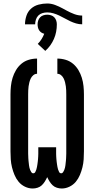

<svg xmlns="http://www.w3.org/2000/svg" viewBox="-20 -1070 540 1098"><path d="M333 8Q319 8 305 3.5Q291 -1 281 -10.5Q271 -20 263.5 -32Q256 -44 250 -57Q244 -44 236.5 -32Q229 -20 219 -10.5Q209 -1 195 3.5Q181 8 167 8Q144 8 122.5 -2.5Q101 -13 86.5 -30.5Q72 -48 63 -69.5Q54 -91 48.5 -113.5Q43 -136 41.5 -159Q40 -182 40 -205V-530Q40 -554 42.5 -578Q45 -602 52 -625Q59 -648 71.5 -669Q84 -690 102.5 -705.5Q121 -721 144.5 -728Q168 -735 192 -735V-648Q180 -648 170.5 -640Q161 -632 156 -621.5Q151 -611 148 -599.5Q145 -588 143.5 -576.5Q142 -565 141.5 -553.5Q141 -542 141 -530V-205Q141 -198 141 -191.5Q141 -185 141.5 -178Q142 -171 142 -164.5Q142 -158 143 -151Q144 -144 144.5 -137.5Q145 -131 146 -124Q147 -117 148.5 -110.5Q150 -104 152.5 -98Q155 -92 159 -85.5Q163 -79 170 -79Q178 -79 182 -86.5Q186 -94 188 -101Q190 -108 191.5 -115.5Q193 -123 194 -130.5Q195 -138 196 -145.5Q197 -153 197.5 -160.5Q198 -168 198.5 -175.5Q199 -183 199 -190.5Q199 -198 199 -205.5Q199 -213 199 -221V-228H301V-221Q301 -213 301 -205.5Q301 -198 301 -190.5Q301 -183 301.5 -175.5Q302 -168 302.5 -160.5Q303 -153 304 -145.5Q305 -138 306 -130.5Q307 -123 308.5 -115.5Q310 -108 312 -101Q314 -94 318 -86.5Q322 -79 330 -79Q337 -79 341 -85.5Q345 -92 347.5 -98Q350 -104 351.5 -110.5Q353 -117 354 -124Q355 -131 355.5 -137.5Q356 -144 357 -151Q358 -158 358 -164.5Q358 -171 358.5 -178Q359 -185 359 -191.5Q359 -198 359 -205V-530Q359 -542 358.5 -553.5Q358 -565 356.5 -576.5Q355 -588 352 -599.5Q349 -611 344 -621.5Q339 -632 329.5 -640Q320 -648 308 -648V-735Q332 -735 355.5 -728Q379 -721 397.5 -705.5Q416 -690 428.5 -669Q441 -648 448 -625Q455 -602 457.5 -578Q460 -554 460 -530V-205Q460 -182 458.5 -159Q457 -136 451.5 -113.5Q446 -91 437 -69.5Q428 -48 413.5 -30.5Q399 -13 377.5 -2.5Q356 8 333 8ZM181 -931H123Q123 -955 131 -979.5Q139 -1004 157.5 -1020.5Q176 -1037 200.5 -1043.5Q225 -1050 250 -1050Q273 -1050 295.5 -1041.5Q318 -1033 338 -1022L362 -1009Q382 -998 404.5 -989.5Q427 -981 450 -981V-931Q432 -931 415 -936Q398 -941 382 -948.5Q366 -956 350 -965Q334 -974 318 -981.5Q302 -989 285 -994Q268 -999 250 -999Q236 -999 222.5 -995Q209 -991 199.5 -981.5Q190 -972 185.5 -958.5Q181 -945 181 -931ZM239 -779 196 -819Q208 -831 217.5 -846Q227 -861 233 -877Q224 -879 216.5 -884Q209 -889 204 -896.5Q199 -904 197 -913Q195 -922 195 -931Q195 -942 198.5 -952.5Q202 -963 209.5 -971Q217 -979 228 -982.5Q239 -986 250 -986Q261 -986 272 -982.5Q283 -979 290.5 -971Q298 -963 301.5 -952.5Q305 -942 305 -931Q305 -909 301 -888Q297 -867 288.5 -847.5Q280 -828 267.5 -810.5Q255 -793 239 -779Z"/></svg>

Font: Iosevka Slab
Style: Bold
Weight: 700
Monospace: yes
Designer: Belleve Invis
Foundry: Belleve Invis
Version: Version 11.1.1; ttfautohint (v1.8.3)